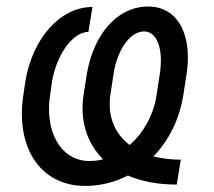

<svg xmlns="http://www.w3.org/2000/svg" viewBox="-20 -573 671 602"><path d="M534.1 5.7 546.9 -72.4C515.3 -72.4 486.9 -76 461.3 -82.7C508.5 -131.7 541.5 -196.7 554 -269.9L563.9 -333.8C585.2 -457.4 541.2 -552.6 444.6 -552.6C348 -552.6 274.1 -465.9 252.8 -343.8L242.9 -281.2C229 -198.5 251.1 -125.4 303.3 -73.5C289.4 -70 274.9 -68.2 259.9 -68.2C170.5 -68.2 117.9 -161.9 137.8 -279.8L143.5 -319.6C159.1 -406.2 210.2 -473 257.1 -473L269.9 -551.1C167.6 -551.1 82.4 -451.7 59.7 -319.6L54 -279.8C27 -116.5 102.3 9.9 247.2 9.9C295.5 9.9 340.6 -1.8 381 -22.7C423.3 -4.3 474.8 5.7 534.1 5.7ZM326.7 -279.8 336.6 -345.2C349.4 -420.5 389.2 -474.4 431.8 -474.4C473 -474.4 494.3 -417.6 480.1 -335.2L470.2 -269.9C459.5 -208.8 428.6 -154.8 386.7 -118.3C337.7 -155.2 315.7 -212.4 326.7 -279.8Z"/></svg>

Font: Magic Ui Pro
Style: Italic
Weight: 400
Italic angle: -9.39999°
Designer: Stefan Endress, Andreas Faust
Version: Version 1.000;FEAKit 1.0